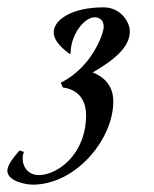

<svg xmlns="http://www.w3.org/2000/svg" viewBox="-149 -406 419 522"><path d="M22 -168C51 -165 85 -146 85 -93C85 16 5 70 -43 70C-82 70 -94 32 -84 7L-96 3C-115 25 -129 44 -129 58C-129 87 -78 96 -60 96C57 96 159 -27 159 -130C159 -176 131 -198 103 -209C160 -242 204 -277 204 -321C204 -346 179 -386 133 -386C44 -386 -3 -351 -3 -318C-3 -299 13 -279 41 -259L43 -261C43 -313 81 -359 108 -359C123 -359 133 -350 133 -333C133 -315 101 -223 16 -181Z"/></svg>

Font: Romanesco
Style: Regular
Weight: 400
Designer: Astigmatic (AOETI)
Foundry: Astigmatic (AOETI)
Version: Version 1.000